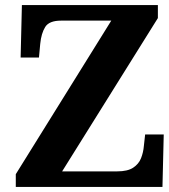

<svg xmlns="http://www.w3.org/2000/svg" viewBox="-20 -734 663 754"><path d="M42 0V-50L417 -653H220Q173 -653 157.5 -628Q142 -603 138 -562L133 -508H61L66 -714H600V-663L224 -61H440Q481 -61 503 -75.5Q525 -90 534 -113Q543 -136 545 -161L550 -206H623L618 0Z"/></svg>

Font: Noto Serif
Style: Bold
Weight: 700
Designer: Monotype Design Team
Foundry: Monotype Imaging Inc.
Version: Version 2.014